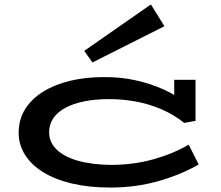

<svg xmlns="http://www.w3.org/2000/svg" viewBox="-20 -830 993 864"><path d="M477 14Q381 14 304.5 -4Q228 -22 174.5 -55Q121 -88 92.5 -133.5Q64 -179 64 -232Q64 -293 93.5 -339.5Q123 -386 175 -418Q227 -450 296 -466.5Q365 -483 445 -483Q522 -484 591 -468.5Q660 -453 718 -426.5Q776 -400 816 -367L764 -358V-471H860V-286L809 -277Q761 -315 706 -338.5Q651 -362 591.5 -373Q532 -384 470 -384Q409 -384 359.5 -374Q310 -364 274.5 -345Q239 -326 220 -298Q201 -270 201 -235Q201 -190 235 -157Q269 -124 331.5 -106.5Q394 -89 479 -88Q580 -88 669.5 -113Q759 -138 829 -179L874 -90Q795 -44 693 -15Q591 14 477 14ZM396 -549 359 -601 659 -810 720 -712Z"/></svg>

Font: BioRhyme Expanded SemiBold
Style: Regular
Weight: 600
Width: 7
Designer: Aoife Mooney
Foundry: Aoife Mooney Type
Version: Version 1.600;gftools[0.9.33]